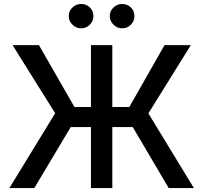

<svg xmlns="http://www.w3.org/2000/svg" viewBox="-20 -957 1034 977"><path d="M551.5 -727.3V0H442.8V-727.3ZM27.7 0 260.7 -380.7 44 -727.3H178.3L358.7 -412.6H638.1L817.1 -727.3H951L735.1 -380L966.6 0H838.4L655.5 -310.4H339.8L154.5 0ZM392.8 -812.9Q367.5 -812.9 348.7 -831.5Q329.9 -850.1 329.9 -874.6Q329.9 -901.3 348.7 -919Q367.5 -936.8 392.8 -936.8Q419.4 -936.8 437.3 -919Q455.3 -901.3 455.3 -874.6Q455.3 -850.1 437.3 -831.5Q419.4 -812.9 392.8 -812.9ZM601.6 -812.9Q576.3 -812.9 557.5 -831.5Q538.7 -850.1 538.7 -874.6Q538.7 -901.3 557.5 -919Q576.3 -936.8 601.6 -936.8Q628.2 -936.8 646.1 -919Q664.1 -901.3 664.1 -874.6Q664.1 -850.1 646.1 -831.5Q628.2 -812.9 601.6 -812.9Z"/></svg>

Font: InterMG Medium
Style: Regular
Weight: 500
Designer: Rasmus Andersson
Foundry: rsms
Version: Version 3.019;December 26, 2023;FontCreator 15.0.0.2955 64-b